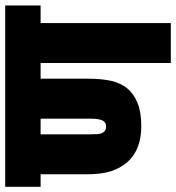

<svg xmlns="http://www.w3.org/2000/svg" viewBox="10 -672 662 721"><g transform="rotate(-90 340.5 -311.0)"><path d="M615 -489V0H465V-489H406V-314Q406 -260 398 -224.5Q390 -189 370 -164Q349 -139 315 -125Q281 -111 228 -111Q182 -111 148.5 -124.5Q115 -138 93 -163Q69 -191 58 -226.5Q47 -262 47 -317V-489H0V-622H681V-489ZM226 -243Q240 -243 247 -253Q252 -261 254 -273.5Q256 -286 256 -303V-489H197V-304Q197 -288 198 -274.5Q199 -261 205 -253Q212 -243 226 -243Z"/></g></svg>

Font: Noto Sans Devanagari UI ExtraCondensed Black
Style: Regular
Weight: 900
Width: 2
Designer: Jelle Bosma - Monotype Design Team
Foundry: Monotype Imaging Inc.
Version: Version 2.003